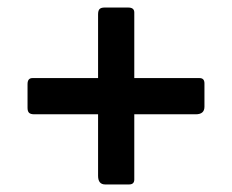

<svg xmlns="http://www.w3.org/2000/svg" viewBox="-20 -628 614 509"><path d="M522 -345Q522 -325 499 -325H71Q61 -325 57 -329Q53 -333 53 -342V-405Q53 -421 66 -421H509Q522 -421 522 -407ZM259 -139Q240 -139 240 -162V-590Q240 -600 244 -604Q248 -608 257 -608H320Q336 -608 336 -595V-152Q336 -139 322 -139Z"/></svg>

Font: Libre Franklin Thin SemiBold
Style: Regular
Weight: 600
Version: Version 3.000